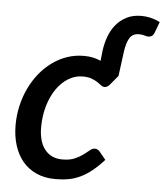

<svg xmlns="http://www.w3.org/2000/svg" viewBox="-52 -752 693 805"><g transform="rotate(5 295.0 -349.5)"><path d="M412.5 -91Q387 -62.5 363.5 -43.8Q340 -25 316.2 -13.5Q292.5 -2 266.8 2.8Q241 7.5 210.5 7.5Q166 7.5 131.5 -7.8Q97 -23 73.5 -50.8Q50 -78.5 37.5 -117.5Q25 -156.5 25 -204Q25 -245 34 -284.5Q43 -324 59.5 -358.8Q76 -393.5 99.5 -422.8Q123 -452 151.8 -473Q180.5 -494 214.2 -505.8Q248 -517.5 285.5 -517.5Q306.5 -517.5 323.8 -513.8Q341 -510 356.5 -503L361 -544.5Q365 -576 375.5 -605Q386 -634 404.2 -656.2Q422.5 -678.5 448.8 -692Q475 -705.5 511 -705.5Q530.5 -705.5 549.8 -701Q569 -696.5 589.5 -686.5L572.5 -641.5Q567.5 -628.5 560.5 -625Q553.5 -621.5 547.5 -621.5Q540.5 -621.5 531 -624.8Q521.5 -628 507.5 -628Q480.5 -628 468 -607.2Q455.5 -586.5 450.5 -549L437 -446.5L403 -405.5Q399 -401.5 393.8 -398.2Q388.5 -395 382.5 -395Q375 -395 368 -400.5Q361 -406 351 -412.8Q341 -419.5 326 -425.2Q311 -431 287.5 -431Q256 -431 228 -414Q200 -397 178.8 -366.8Q157.5 -336.5 145 -294.5Q132.5 -252.5 132.5 -203Q132.5 -144 158.8 -110.5Q185 -77 233 -77Q264 -77 284.5 -86Q305 -95 319.2 -105.5Q333.5 -116 344 -125Q354.5 -134 365.5 -134Q376.5 -134 385.5 -124L412.5 -91Z"/></g></svg>

Font: Lato Semibold
Style: Italic
Weight: 600
Italic angle: -7°
Designer: Lukasz Dziedzic
Foundry: tyPoland Lukasz Dziedzic
Version: Version 2.006; 2014-01-15